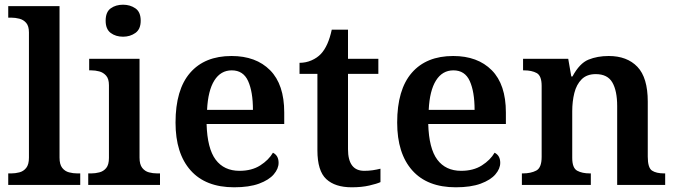

<svg xmlns="http://www.w3.org/2000/svg" viewBox="-20 -786 2874 816"><path d="M15 0V-49H28Q45 -49 62.5 -53.5Q80 -58 91.5 -72.5Q103 -87 103 -116V-648Q103 -675 91.5 -688.5Q80 -702 62.5 -706.5Q45 -711 28 -711H15V-760H233V-116Q233 -87 244.5 -72.5Q256 -58 273.5 -53.5Q291 -49 308 -49H321V0Z M503 -630Q472 -630 450.5 -646Q429 -662 429 -698Q429 -735 450.5 -750.5Q472 -766 503 -766Q533 -766 555.5 -750.5Q578 -735 578 -698Q578 -662 555.5 -646Q533 -630 503 -630ZM355 0V-49H368Q385 -49 402.5 -53.5Q420 -58 431.5 -72Q443 -86 443 -115V-424Q443 -451 431 -464.5Q419 -478 402 -482.5Q385 -487 368 -487H359V-536H573V-116Q573 -87 584.5 -72.5Q596 -58 613 -53.5Q630 -49 648 -49H660V0Z M975 10Q854 10 790 -62Q726 -134 726 -265Q726 -405 788 -476.5Q850 -548 964 -548Q1068 -548 1128 -487.5Q1188 -427 1188 -308V-259H858Q861 -155 896.5 -107.5Q932 -60 998 -60Q1050 -60 1086 -83Q1122 -106 1140 -137Q1164 -125 1164 -94Q1164 -69 1143.5 -45Q1123 -21 1081 -5.5Q1039 10 975 10ZM1055 -319Q1055 -396 1034.5 -441.5Q1014 -487 965 -487Q918 -487 891 -444Q864 -401 860 -319Z M1475 10Q1404 10 1366.5 -25Q1329 -60 1329 -147V-472H1253V-519Q1280 -519 1304 -529.5Q1328 -540 1344 -557Q1375 -590 1390 -660H1459V-536H1588V-472H1459V-152Q1459 -60 1528 -60Q1547 -60 1564 -62.5Q1581 -65 1597 -69V-12Q1582 -5 1549.5 2.5Q1517 10 1475 10Z M1917 10Q1796 10 1732 -62Q1668 -134 1668 -265Q1668 -405 1730 -476.5Q1792 -548 1906 -548Q2010 -548 2070 -487.5Q2130 -427 2130 -308V-259H1800Q1803 -155 1838.5 -107.5Q1874 -60 1940 -60Q1992 -60 2028 -83Q2064 -106 2082 -137Q2106 -125 2106 -94Q2106 -69 2085.5 -45Q2065 -21 2023 -5.5Q1981 10 1917 10ZM1997 -319Q1997 -396 1976.5 -441.5Q1956 -487 1907 -487Q1860 -487 1833 -444Q1806 -401 1802 -319Z M2198 0V-49H2202Q2236 -49 2259 -61Q2282 -73 2282 -119V-421Q2282 -464 2261 -475.5Q2240 -487 2207 -487H2203V-536H2395L2408 -461H2413Q2443 -517 2481 -532.5Q2519 -548 2567 -548Q2645 -548 2689 -502Q2733 -456 2733 -354V-120Q2733 -73 2751 -61Q2769 -49 2803 -49H2807V0H2603V-335Q2603 -400 2582.5 -435.5Q2562 -471 2512 -471Q2474 -471 2452 -449Q2430 -427 2421 -391Q2412 -355 2412 -313V-115Q2412 -72 2433 -60.5Q2454 -49 2487 -49H2491V0Z"/></svg>

Font: Noto Serif Toto SemiBold
Style: Regular
Weight: 600
Designer: Monotype Design Team
Foundry: Monotype Imaging Inc.
Version: Version 2.001; ttfautohint (v1.8.4.7-5d5b)